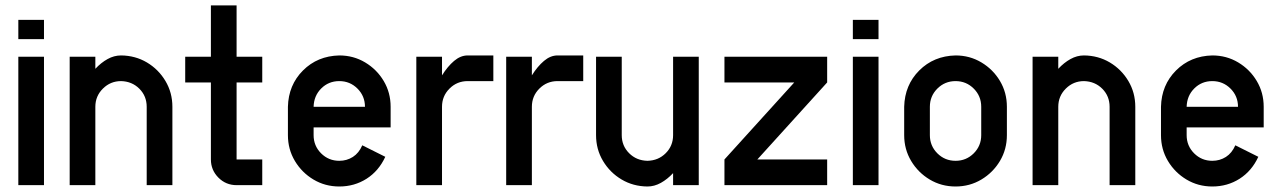

<svg xmlns="http://www.w3.org/2000/svg" viewBox="-20 -676 4681 701"><path d="M140.6 -468.8V0H46.9V-468.8ZM46.9 -533.2V-603.5H140.6V-533.2Z M421.9 -473.6Q474.1 -473.1 516.4 -448Q558.6 -422.9 584 -380.4Q609.4 -337.9 609.4 -286.1V0H515.6V-286.1Q515.6 -325.2 488.8 -352.1Q461.9 -378.9 421.9 -379.9Q383.3 -379.9 355.7 -352.5Q328.1 -325.2 328.1 -286.1V0H234.4V-468.8H328.1V-424.8Q349.1 -447.3 372.8 -460.4Q396.5 -473.6 421.9 -473.6Z M843.8 -93.8H937.5V0H843.8Q804.7 0 777.3 -27.6Q750 -55.2 750 -93.8V-375H656.2V-468.8H750V-656.2H843.8V-468.8H937.5V-375H843.8Z M1218.8 -379.9Q1179.7 -379.9 1152.8 -353Q1126 -326.2 1125 -286.1H1312.5Q1312.5 -325.2 1285.2 -352.5Q1257.8 -379.9 1218.8 -379.9ZM1406.2 -210.9H1125V-182.6Q1125 -143.6 1152.3 -116.2Q1179.7 -88.9 1218.8 -88.9Q1246.1 -88.9 1268.3 -103Q1290.5 -117.2 1302.7 -145.5L1386.7 -103.5Q1362.8 -51.8 1318.4 -23.4Q1273.9 4.9 1218.8 4.9Q1167 4.9 1124.5 -20.5Q1082 -45.9 1056.6 -88.4Q1031.2 -130.9 1031.2 -182.6V-286.1Q1033.2 -365.7 1086.2 -418.7Q1139.2 -471.7 1218.8 -473.6Q1270.5 -473.6 1313 -448.2Q1355.5 -422.9 1380.9 -380.4Q1406.2 -337.9 1406.2 -286.1Z M1687.5 -473.6H1781.2V-379.9H1687.5Q1648.4 -379.9 1621.1 -352.5Q1593.8 -325.2 1593.8 -286.1V0H1500V-468.8H1593.8V-400.9Q1614.3 -433.6 1637.9 -453.6Q1661.6 -473.6 1687.5 -473.6Z M2015.6 -473.6H2109.4V-379.9H2015.6Q1976.6 -379.9 1949.2 -352.5Q1921.9 -325.2 1921.9 -286.1V0H1828.1V-468.8H1921.9V-400.9Q1942.4 -433.6 1966.1 -453.6Q1989.7 -473.6 2015.6 -473.6Z M2437.5 -468.8H2531.2V0H2437.5V-43.9Q2416.5 -21.5 2392.8 -8.3Q2369.1 4.9 2343.8 4.9Q2291.5 4.4 2249.3 -20.8Q2207 -45.9 2181.6 -88.4Q2156.2 -130.9 2156.2 -182.6V-468.8H2250V-182.6Q2250 -143.6 2276.9 -116.7Q2303.7 -89.8 2343.8 -88.9Q2383.8 -89.8 2410.6 -116.7Q2437.5 -143.6 2437.5 -182.6Z M2625 -468.8H3000V-375L2745.1 -93.8H3000V0H2625V-93.8L2879.9 -375H2625Z M3187.5 -468.8V0H3093.8V-468.8ZM3093.8 -533.2V-603.5H3187.5V-533.2Z M3562.5 -286.1Q3562.5 -325.2 3535.2 -352.5Q3507.8 -379.9 3468.8 -379.9Q3429.7 -379.9 3402.3 -352.5Q3375 -325.2 3375 -286.1V-182.6Q3375 -143.6 3402.3 -116.2Q3429.7 -88.9 3468.8 -88.9Q3507.8 -88.9 3535.2 -116.2Q3562.5 -143.6 3562.5 -182.6ZM3656.2 -286.1V-182.6Q3656.2 -130.9 3630.9 -88.4Q3605.5 -45.9 3563 -20.5Q3520.5 4.9 3468.8 4.9Q3417 4.9 3374.5 -20.5Q3332 -45.9 3306.6 -88.4Q3281.2 -130.9 3281.2 -182.6V-286.1Q3283.2 -365.7 3336.2 -418.7Q3389.2 -471.7 3468.8 -473.6Q3520.5 -473.6 3563 -448.2Q3605.5 -422.9 3630.9 -380.4Q3656.2 -337.9 3656.2 -286.1Z M3937.5 -473.6Q3989.7 -473.1 4032 -448Q4074.2 -422.9 4099.6 -380.4Q4125 -337.9 4125 -286.1V0H4031.2V-286.1Q4031.2 -325.2 4004.4 -352.1Q3977.5 -378.9 3937.5 -379.9Q3898.9 -379.9 3871.3 -352.5Q3843.8 -325.2 3843.8 -286.1V0H3750V-468.8H3843.8V-424.8Q3864.7 -447.3 3888.4 -460.4Q3912.1 -473.6 3937.5 -473.6Z M4406.2 -379.9Q4367.2 -379.9 4340.3 -353Q4313.5 -326.2 4312.5 -286.1H4500Q4500 -325.2 4472.7 -352.5Q4445.3 -379.9 4406.2 -379.9ZM4593.8 -210.9H4312.5V-182.6Q4312.5 -143.6 4339.8 -116.2Q4367.2 -88.9 4406.2 -88.9Q4433.6 -88.9 4455.8 -103Q4478 -117.2 4490.2 -145.5L4574.2 -103.5Q4550.3 -51.8 4505.9 -23.4Q4461.4 4.9 4406.2 4.9Q4354.5 4.9 4312 -20.5Q4269.5 -45.9 4244.1 -88.4Q4218.8 -130.9 4218.8 -182.6V-286.1Q4220.7 -365.7 4273.7 -418.7Q4326.7 -471.7 4406.2 -473.6Q4458 -473.6 4500.5 -448.2Q4543 -422.9 4568.4 -380.4Q4593.8 -337.9 4593.8 -286.1Z"/></svg>

Font: Lambda
Style: Regular
Weight: 400
Designer: GGBotNet
Version: 0.22